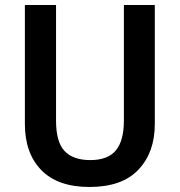

<svg xmlns="http://www.w3.org/2000/svg" viewBox="-20 -734 716 764"><path d="M596 -240Q596 -128 531 -59Q466 10 336 10Q210 10 144.5 -57Q79 -124 79 -241V-714H203V-254Q203 -169 237 -133Q271 -97 339 -97Q409 -97 441 -135.5Q473 -174 473 -255V-714H596Z"/></svg>

Font: Noto Sans Gurmukhi UI SemiCondensed SemiBold
Style: Regular
Weight: 600
Width: 4
Designer: Jelle Bosma - Monotype Design Team
Foundry: Monotype Imaging Inc.
Version: Version 2.004; ttfautohint (v1.8.4.7-5d5b)